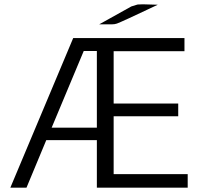

<svg xmlns="http://www.w3.org/2000/svg" viewBox="-20 -872 938 892"><path d="M441 -759 590 -842 619 -851Q623 -851 631 -851.5Q639 -852 644 -852L713 -850L581 -788Q533 -766 523 -762.5Q513 -759 501 -759ZM28 0 320 -695H837V-634H508V-391H808V-332H508V-63H769H852V0H430V-221H195L103 0ZM220 -279H430V-635H369Q344 -576 294.5 -457Q245 -338 220 -279Z"/></svg>

Font: Coval
Style: ExtraLight
Weight: 250
Foundry: Context Ltd
Version: Version 001.000